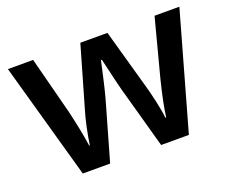

<svg xmlns="http://www.w3.org/2000/svg" viewBox="-93 -689 1004 838"><g transform="rotate(-20 408.5 -270.0)"><path d="M653.8 0H524.9L455.1 -252Q440.9 -298.3 409.2 -438H404.8Q375 -299.8 359.9 -251L288.1 0H161.1L9.8 -540H127L195.8 -273.9Q219.7 -172.4 229 -105H231.9Q236.8 -139.2 246.6 -186.5Q257.3 -234.4 264.2 -255.9L346.2 -540H472.2L551.8 -255.9Q558.1 -234.9 569.8 -182.6Q580.6 -133.8 583 -106H586.9Q594.7 -168.5 621.1 -273.9L690.9 -540H806.2Z"/></g></svg>

Font: Open Sans
Style: SemiBold
Weight: 600
Foundry: Ascender Corporation
Version: Version 1.10